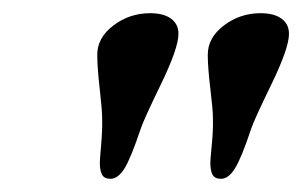

<svg xmlns="http://www.w3.org/2000/svg" viewBox="-20 -750 464 291"><path d="M147.5 -479Q138.2 -479 134.8 -485.1Q131.3 -491.2 131.3 -503.4Q131.3 -508.3 133.3 -530.5Q135.3 -552.7 134.8 -571.3Q134.8 -583 131.1 -615.5Q127.4 -647.9 127.4 -667Q127.4 -692.9 151.9 -711.4Q176.3 -730 207.5 -730Q228 -730 239.3 -721.7Q250.5 -713.4 250.5 -698.7Q250.5 -677.2 223.9 -622.3Q197.3 -567.4 193.4 -555.2Q178.2 -509.8 168.5 -494.4Q158.7 -479 147.5 -479ZM314.9 -479Q305.7 -479 302.2 -485.1Q298.8 -491.2 298.8 -503.4Q298.8 -508.3 301 -530.5Q303.2 -552.7 302.7 -571.3Q302.7 -583 298.8 -615.5Q294.9 -647.9 294.9 -667Q294.9 -692.9 319.3 -711.4Q343.8 -730 375 -730Q395.5 -730 406.7 -721.7Q418 -713.4 418 -698.7Q418 -677.2 391.4 -622.3Q364.7 -567.4 360.8 -555.2Q345.7 -509.8 335.9 -494.4Q326.2 -479 314.9 -479Z"/></svg>

Font: Cooper* Medium
Style: Italic
Weight: 500
Italic angle: -7°
Designer: Owen Earl
Foundry: indestructible type*
Version: Version 0.001